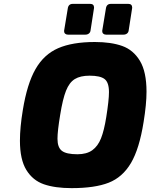

<svg xmlns="http://www.w3.org/2000/svg" viewBox="-20 -966 777 992"><path d="M83 -239Q83 -308 98 -398Q120 -533 163.5 -609Q207 -685 280.5 -717Q354 -749 470 -749Q554 -749 611.5 -728.5Q669 -708 703 -651.5Q737 -595 737 -492Q737 -428 722 -336Q700 -197 656.5 -123.5Q613 -50 541.5 -22Q470 6 350 6Q264 6 206.5 -14Q149 -34 116 -88Q83 -142 83 -239ZM529 -361Q543 -449 543 -490Q543 -540 520.5 -557.5Q498 -575 443 -575Q395 -575 366.5 -557.5Q338 -540 321 -497Q304 -454 291 -373Q277 -289 277 -249Q277 -204 300 -186.5Q323 -169 380 -169Q428 -169 457 -190Q486 -211 502 -251.5Q518 -292 529 -361ZM311 -806 330 -921Q333 -946 356 -946H446Q466 -946 466 -926L448 -810Q447 -799 439.5 -793Q432 -787 421 -787H331Q322 -787 316.5 -792Q311 -797 311 -806ZM508 -806 527 -921Q530 -946 553 -946H643Q663 -946 663 -926L645 -810Q644 -799 636.5 -793Q629 -787 618 -787H528Q519 -787 513.5 -792Q508 -797 508 -806Z"/></svg>

Font: Exo Black
Style: Italic
Weight: 900
Italic angle: -9°
Designer: Natanael Gama
Foundry: Natanael Gama
Version: Version 1.500; ttfautohint (v1.6)